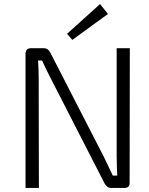

<svg xmlns="http://www.w3.org/2000/svg" viewBox="-20 -928 738 948"><path d="M337 -731 311 -761 474 -908 513 -859ZM620 -26Q621 0 594 0H528Q509 0 496 -23L227 -548Q198 -605 188 -629H168Q171 -586 171 -543L172 0H106V-664Q107 -690 133 -690H196Q218 -690 229 -667L492 -155Q521 -96 537 -61H559Q557 -93 556 -157V-690H621Z"/></svg>

Font: Taylor Sans Light
Style: Regular
Weight: 300
Italic angle: -8°
Designer: Natanael Gama
Version: Version 1.001 September 8, 2015